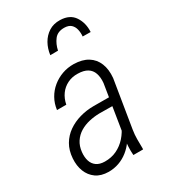

<svg xmlns="http://www.w3.org/2000/svg" viewBox="-190 -852 837 953"><g transform="rotate(-30 228.5 -375.5)"><path d="M296.9 -94.7 343.3 -383.8Q346.2 -415.5 338.1 -439Q330.1 -462.4 309.6 -474.9Q289.1 -487.3 255.4 -487.8Q223.1 -488.8 196.5 -475.6Q169.9 -462.4 152.8 -438.7Q135.7 -415 129.4 -382.8H76.2Q80.6 -417.5 96.9 -446.5Q113.3 -475.6 138.7 -496.3Q164.1 -517.1 195.3 -528.3Q226.6 -539.6 261.7 -539.1Q310.1 -538.1 341.6 -518.6Q373 -499 387.2 -463.9Q401.4 -428.7 397 -381.3L353 -111.3Q348.6 -84 348.6 -58.6Q348.6 -33.2 349.1 -6.3L348.6 0H293Q291 -23.9 292.2 -47.4Q293.5 -70.8 296.9 -94.7ZM345.7 -308.6 338.9 -262.2 250 -263.2Q220.2 -262.7 191.2 -256.1Q162.1 -249.5 137.9 -234.9Q113.8 -220.2 98.1 -196.5Q82.5 -172.9 79.1 -140.1Q76.2 -112.3 83 -90.3Q89.8 -68.4 107.4 -55.7Q125 -43 154.3 -42.5Q192.4 -42 223.4 -56.9Q254.4 -71.8 277.8 -98.1Q301.3 -124.5 314.9 -157.7L325.2 -124.5Q314.9 -95.7 297.9 -71Q280.8 -46.4 257.1 -27.6Q233.4 -8.8 205.3 1.2Q177.2 11.2 146 11.2Q102.5 10.7 74.7 -9Q46.9 -28.8 33.9 -61.8Q21 -94.7 23.9 -135.7Q26.9 -179.7 45.9 -212.2Q64.9 -244.6 95.7 -266.1Q126.5 -287.6 164.6 -298.3Q202.6 -309.1 243.7 -309.1ZM414.6 -634.8 369.1 -635.3Q371.1 -656.2 366.7 -675.3Q362.3 -694.3 349.4 -706.3Q336.4 -718.3 311.5 -718.8Q272.9 -719.2 253.9 -694.3Q234.9 -669.4 228 -635.7L183.6 -635.3Q188 -670.4 204.3 -699.5Q220.7 -728.5 247.8 -745.8Q274.9 -763.2 312.5 -762.2Q367.7 -760.7 392.6 -723.1Q417.5 -685.5 414.6 -634.8Z"/></g></svg>

Font: Roboto Condensed Light
Style: Italic
Weight: 300
Italic angle: -12°
Designer: Christian Robertson
Foundry: Google
Version: Version 3.0; 2020